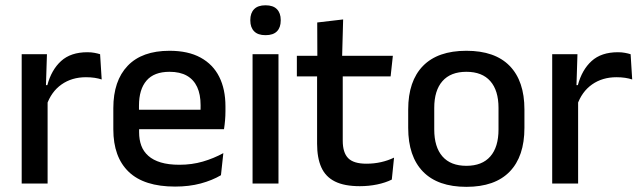

<svg xmlns="http://www.w3.org/2000/svg" viewBox="-20 -694 2423 726"><path d="M156 -295.5 135 -372H159Q174.5 -430 211 -463.2Q247.5 -496.5 310.5 -496.5Q325.5 -496.5 337.2 -494.2Q349 -492 358.5 -489L364.5 -393.5Q352.5 -397.5 337.5 -399.8Q322.5 -402 305 -402Q251.5 -402 212.5 -374.5Q173.5 -347 156 -295.5ZM160 0H62V-489H157.5L153 -346.5L160 -339.5Z M642 11.5Q525 11.5 466.8 -44.2Q408.5 -100 408.5 -205V-285Q408.5 -388.5 462.8 -445.2Q517 -502 621 -502Q691.5 -502 738.5 -476.2Q785.5 -450.5 809 -403.5Q832.5 -356.5 832.5 -292V-273.5Q832.5 -256.5 831 -239Q829.5 -221.5 827 -205.5H737Q738 -231.5 738.2 -254.5Q738.5 -277.5 738.5 -296.5Q738.5 -337 725.5 -365Q712.5 -393 686.5 -407.8Q660.5 -422.5 621 -422.5Q562.5 -422.5 534 -389.2Q505.5 -356 505.5 -294.5V-248.5L506 -237V-193.5Q506 -166 514.2 -143.5Q522.5 -121 540.8 -104.8Q559 -88.5 588 -79.8Q617 -71 658.5 -71Q705.5 -71 746.8 -83Q788 -95 824.5 -115L815.5 -31.5Q782.5 -12 738.8 -0.2Q695 11.5 642 11.5ZM807 -205.5H460.5V-279H807Z M1033 0H935V-489H1033ZM984 -561Q955 -561 940.8 -575.8Q926.5 -590.5 926.5 -616.5V-618.5Q926.5 -644.5 940.8 -659.2Q955 -674 984 -674Q1013 -674 1027.2 -659.2Q1041.5 -644.5 1041.5 -618.5V-616.5Q1041.5 -590 1027.2 -575.5Q1013 -561 984 -561Z M1340.5 10Q1282 10 1246.5 -7.8Q1211 -25.5 1195 -61.2Q1179 -97 1179 -150.5V-449.5H1276V-162Q1276 -117 1296.5 -96Q1317 -75 1365.5 -75Q1394.5 -75 1421 -81Q1447.5 -87 1470 -98L1461.5 -15Q1437.5 -3 1406 3.5Q1374.5 10 1340.5 10ZM1457 -405H1102.5V-483H1465.5ZM1273.5 -474.5H1180L1179.5 -609L1277.5 -620.5Z M1743.5 12.5Q1635.5 12.5 1579.5 -45Q1523.5 -102.5 1523.5 -210.5V-280Q1523.5 -387.5 1579.5 -444.8Q1635.5 -502 1743.5 -502Q1851.5 -502 1907.2 -444.8Q1963 -387.5 1963 -280V-210.5Q1963 -102.5 1907.2 -45Q1851.5 12.5 1743.5 12.5ZM1743.5 -67Q1803 -67 1834 -102.5Q1865 -138 1865 -204.5V-286Q1865 -352 1834 -387.2Q1803 -422.5 1743.5 -422.5Q1684 -422.5 1653 -387.2Q1622 -352 1622 -286V-204.5Q1622 -138 1653 -102.5Q1684 -67 1743.5 -67Z M2162 -295.5 2141 -372H2165Q2180.5 -430 2217 -463.2Q2253.5 -496.5 2316.5 -496.5Q2331.5 -496.5 2343.2 -494.2Q2355 -492 2364.5 -489L2370.5 -393.5Q2358.5 -397.5 2343.5 -399.8Q2328.5 -402 2311 -402Q2257.5 -402 2218.5 -374.5Q2179.5 -347 2162 -295.5ZM2166 0H2068V-489H2163.5L2159 -346.5L2166 -339.5Z"/></svg>

Font: Anek Devanagari Medium
Style: Regular
Weight: 500
Designer: Kailash Malviya (Devanagari) & Yesha Goshar (Latin)
Foundry: Ek Type
Version: Version 1.003